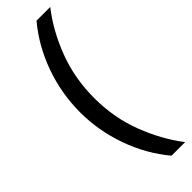

<svg xmlns="http://www.w3.org/2000/svg" viewBox="-304 -763 909 909"><g transform="rotate(-45 151.0 -308.0)"><path d="M295 144H204Q127 52 85 -66Q43 -184 43 -307Q43 -432 85 -550Q127 -668 204 -760H296Q226 -671 182 -555Q138 -439 138 -307Q138 -176 182.5 -60Q227 56 295 144Z"/></g></svg>

Font: SUSE Medium
Style: Regular
Weight: 500
Designer: Rene Bieder
Foundry: SUSE
Version: Version 1.000